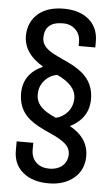

<svg xmlns="http://www.w3.org/2000/svg" viewBox="-55 -744 497 851"><g transform="rotate(5 193.5 -318.5)"><path d="M307 -671Q348 -635 348 -575V-548H274V-565Q274 -600 252 -621Q231 -642 196 -642Q115 -642 115 -571Q114 -538 151 -513Q164 -504 188 -493L209 -483L231 -473Q286 -447 312 -418Q349 -378 349 -318Q349 -233 266 -191Q351 -145 350 -62Q349 -3 307 33Q263 70 194 70Q121 70 79 34Q37 -1 37 -62V-103H111V-72Q111 -36 134 -15Q156 5 192 5Q226 5 248 -13Q271 -32 272 -65Q273 -99 236 -123Q222 -133 199 -144L177 -154L155 -164Q100 -190 74 -218Q38 -257 38 -317Q38 -404 125 -443Q37 -494 37 -574Q38 -634 80 -671Q122 -707 194 -707Q265 -707 307 -671ZM135 -381Q112 -355 112 -320Q111 -284 140 -258Q158 -241 201 -222Q233 -230 254 -255Q275 -281 275 -316Q275 -373 191 -412Q158 -407 135 -381Z"/></g></svg>

Font: Adderley Regular
Style: Regular
Weight: 400
Designer: gorohovskiy
Version: Version 1.003 November 13, 2017